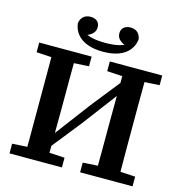

<svg xmlns="http://www.w3.org/2000/svg" viewBox="-125 -998 1052 1111"><g transform="rotate(15 400.5 -442.5)"><path d="M121 0Q122 -51 122 -101.5Q122 -152 122 -203.5Q122 -255 122 -306V-358Q122 -409 122 -460Q122 -511 122 -562Q122 -613 121 -664H257Q256 -588 256 -511.5Q256 -435 256 -358L254 0ZM544 0Q545 -76 545 -153.5Q545 -231 545 -313L547 -664H680Q680 -614 679.5 -563Q679 -512 679 -461Q679 -410 679 -358V-306Q679 -256 679 -204.5Q679 -153 679.5 -102Q680 -51 680 0ZM32 0V-58L166 -66H212L346 -58V0ZM32 -606V-664H346V-606L212 -598H166ZM455 0V-58L588 -66H634L769 -58V0ZM455 -606V-664H769V-606L634 -598H588ZM218 -59 204 -158H237L410 -388L583 -606L595 -503H562L390 -275ZM401 -708Q348 -708 308.5 -722.5Q269 -737 246 -765Q223 -793 219 -831Q223 -856 239 -870.5Q255 -885 282 -885Q306 -885 321 -872.5Q336 -860 336 -836Q336 -812 318 -796Q300 -780 272 -773L264 -791Q288 -777 320.5 -769Q353 -761 401 -761Q449 -761 481.5 -769Q514 -777 538 -791L530 -773Q502 -780 484 -796Q466 -812 466 -836Q466 -860 481.5 -872.5Q497 -885 519 -885Q548 -885 563.5 -870.5Q579 -856 583 -831Q579 -793 556 -765Q533 -737 494 -722.5Q455 -708 401 -708Z"/></g></svg>

Font: Source Serif 4 SemiBold
Style: Regular
Weight: 600
Designer: Frank Grießhammer
Foundry: Adobe Systems Incorporated
Version: Version 4.004;hotconv 1.0.116;makeotfexe 2.5.65601